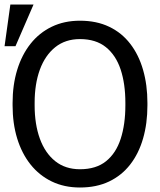

<svg xmlns="http://www.w3.org/2000/svg" viewBox="-21 -812 701 842"><path d="M329.6 10.3Q260.7 10.3 206.1 -16.1Q151.4 -42.5 113 -90.6Q74.7 -138.7 54.4 -204.6Q34.2 -270.5 34.2 -350.1V-360.4Q34.2 -439.5 54.4 -505.6Q74.7 -571.8 113 -620.1Q151.4 -668.5 206.1 -694.8Q260.7 -721.2 329.6 -721.2Q402.3 -721.2 457.5 -694.8Q512.7 -668.5 550 -620.1Q587.4 -571.8 606.4 -505.6Q625.5 -439.5 625.5 -360.4V-350.1Q625.5 -270.5 606.4 -204.6Q587.4 -138.7 550 -90.6Q512.7 -42.5 457.5 -16.1Q402.3 10.3 329.6 10.3ZM329.6 -69.8Q400.4 -69.8 444.1 -105Q487.8 -140.1 508.3 -203.4Q528.8 -266.6 528.8 -350.1V-361.3Q528.8 -444.3 508.1 -507.1Q487.3 -569.8 443.4 -605.2Q399.4 -640.6 329.6 -640.6Q265.6 -640.6 221.2 -605Q176.8 -569.3 153.8 -506.6Q130.9 -443.8 130.9 -361.3V-350.1Q130.9 -267.1 153.8 -203.9Q176.8 -140.6 221.2 -105.2Q265.6 -69.8 329.6 -69.8ZM-1 -609.4 24.4 -792H126L46.9 -609.4Z"/></svg>

Font: Roboto Slab LO
Style: Regular
Weight: 400
Designer: Google
Version: Version 2.000